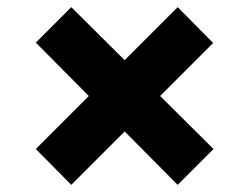

<svg xmlns="http://www.w3.org/2000/svg" viewBox="-20 -556 696 536"><path d="M179 -40 80 -140 228 -288 80 -437 179 -536 328 -388 476 -536 575 -436 427 -288 576 -140 476 -40 328 -189Z"/></svg>

Font: Goldman
Style: Bold
Weight: 700
Designer: Jaikishan Patel
Version: Version 1.000; ttfautohint (v1.8.3)